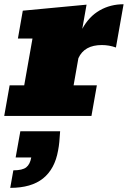

<svg xmlns="http://www.w3.org/2000/svg" viewBox="-30 -555 611 919"><path d="M-9.8 0 16.1 -146.5H85.9L125.5 -370.6H55.7L79.1 -503.9L384.3 -532.7L363.8 -417Q396 -476.1 447.3 -505.4Q498.5 -534.7 561.5 -534.7L524.9 -327.6Q492.2 -339.4 457.5 -339.4Q373.5 -339.4 345.2 -276.4L322.3 -146.5H433.6L407.7 0ZM19 344.2 33.7 261.2V260.3Q77.6 260.3 95.7 245.8Q113.8 231.4 119.6 198.7H44.9L67.4 73.2H257.8Q255.9 104.5 253.9 124.8Q252 145 248 165.5Q232.4 253.9 176 299.1Q119.6 344.2 19 344.2Z"/></svg>

Font: Bevan
Style: Italic
Weight: 400
Italic angle: -10°
Designer: Vernon Adams
Foundry: Vernon Adams
Version: Version 2.100; ttfautohint (v1.8.3)